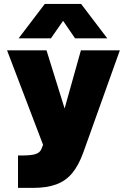

<svg xmlns="http://www.w3.org/2000/svg" viewBox="-20 -750 650 954"><path d="M202.5 -730.5H383L513 -559.5H353L293.5 -646.5L233 -559.5H72.5ZM69.5 22.5H89.5Q135 22.5 156.8 15.5Q178.5 8.5 186 -10L194 -30.5L15 -500H211L301 -211L382 -500H575.5L394.5 6Q371 71.5 338.8 110.2Q306.5 149 259.5 166.2Q212.5 183.5 146 183.5H69.5Z"/></svg>

Font: Overused Grotesk Black
Style: Regular
Weight: 900
Version: Version 0.004